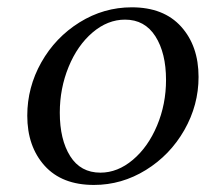

<svg xmlns="http://www.w3.org/2000/svg" viewBox="-20 -511 597 533"><path d="M345.7 -490.7Q434.6 -490.7 482.9 -437Q531.2 -383.3 531.2 -297.4Q531.2 -219.2 491.7 -149.9Q452.1 -80.6 385 -39.1Q317.9 2.4 240.7 2.4Q151.9 2.4 103.8 -51Q55.7 -104.5 55.7 -189.9Q55.7 -268.6 94.7 -337.9Q133.8 -407.2 200.9 -449Q268.1 -490.7 345.7 -490.7ZM327.1 -456.5Q278.8 -456.5 236.8 -420.7Q194.8 -384.8 170.4 -325.2Q146 -265.6 146 -198.2Q146 -123.5 174.8 -77.6Q203.6 -31.7 258.8 -31.7Q306.6 -31.7 348.9 -67.4Q391.1 -103 416 -162.4Q440.9 -221.7 440.9 -289.1Q440.9 -363.8 411.4 -410.2Q381.8 -456.5 327.1 -456.5Z"/></svg>

Font: Flanker
Style: Italic
Weight: 400
Italic angle: -12°
Designer: Flanker
Version: Version 2.027